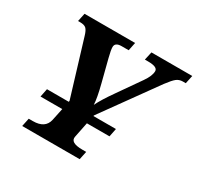

<svg xmlns="http://www.w3.org/2000/svg" viewBox="-153 -891 1097 1068"><g transform="rotate(30 395.5 -357.0)"><path d="M110.8 0 122.1 -53.2H148.9Q226.6 -53.2 240.2 -113.8L256.8 -192.9H117.2L127.9 -246.1H268.1L269 -252.9L161.1 -607.9Q151.9 -639.2 140.1 -650.1Q128.4 -661.1 101.1 -661.1H87.9L99.1 -713.9H423.8L413.1 -661.1H368.2Q326.2 -661.1 326.2 -631.8Q326.2 -612.8 337.9 -566.9L374 -425.8Q395 -344.2 397 -300.8Q417 -343.8 470.2 -418.9L568.8 -560.1Q599.1 -603.5 599.1 -633.8Q599.1 -661.1 538.1 -661.1H517.1L528.8 -713.9H791L779.8 -661.1H761.2Q738.3 -661.1 721.4 -647.9Q704.6 -634.8 675.8 -596.2L428.2 -252L425.8 -246.1H570.8L560.1 -192.9H415L395.5 -96.2Q385.7 -53.2 466.8 -53.2H491.2L480 0Z"/></g></svg>

Font: Droid Serif
Style: Bold Italic
Weight: 700
Italic angle: -12°
Designer: Monotype Design team
Foundry: Monotype Imaging Inc.
Version: Version 1.03